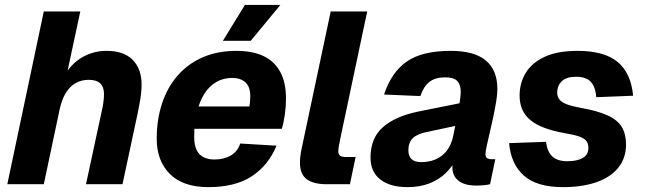

<svg xmlns="http://www.w3.org/2000/svg" viewBox="-20 -757 2656 789"><path d="M10 0 160 -710H310L245.8 -410.8L226.6 -412.4Q257.8 -482 307.4 -515Q357 -548 418 -548Q488.8 -548 525.3 -511Q561.8 -474 561.8 -409.6Q561.8 -380.2 555.8 -345Q549.8 -309.8 544.2 -284.4L483.4 0H333.4L396.6 -293.6Q401.2 -312.4 404.3 -332.2Q407.4 -352 407.4 -370.8Q407.4 -399.4 391.9 -414.2Q376.4 -429 344.2 -429Q315.2 -429 291.3 -415.8Q267.4 -402.6 250.6 -375.4Q233.8 -348.2 224.6 -305.2L160 0Z M836.4 12Q732 12 678 -42.2Q624 -96.4 624 -186.8Q624 -264.8 645.6 -330.9Q667.2 -397 709.2 -445.6Q751.2 -494.2 812.2 -521.1Q873.2 -548 951.6 -548Q1018.2 -548 1063.3 -526.4Q1108.4 -504.8 1131.8 -461.3Q1155.2 -417.8 1155.2 -352.8Q1155.2 -319.4 1150.6 -286.5Q1146 -253.6 1138 -227.6H756.6L776.2 -319.6H1004.4Q1006.4 -328 1007.4 -338.4Q1008.4 -348.8 1008.4 -362.8Q1008.4 -400.2 988.5 -418.5Q968.6 -436.8 934.2 -436.8Q897.4 -436.8 868.2 -419.6Q839 -402.4 819.1 -370.4Q799.2 -338.4 788.6 -293.9Q778 -249.4 778 -195.2Q778 -146.2 799.4 -123.9Q820.8 -101.6 861.2 -101.6Q899.4 -101.6 927.8 -117.6Q956.2 -133.6 967.2 -167.2L1116.2 -158.4Q1083.2 -77.8 1015.1 -32.9Q947 12 836.4 12ZM896 -589.4 986.4 -736.6H1132L1010.4 -589.4Z M1321.8 0Q1267.4 0 1240 -20.9Q1212.6 -41.8 1212.6 -88Q1212.6 -113.4 1219.5 -146.2Q1226.4 -179 1233.4 -211.8L1339 -710H1489L1381.4 -201.6Q1377.4 -182 1373.8 -164Q1370.2 -146 1370.2 -135.2Q1370.2 -123.2 1377.3 -117.5Q1384.4 -111.8 1401 -111.8H1441.4L1418 0Z M1872 -244 1733.2 -214.4Q1695 -206.8 1676.6 -189.4Q1658.2 -172 1658.2 -139.2Q1658.2 -115.4 1671.2 -103.1Q1684.2 -90.8 1711.2 -90.8Q1743.4 -90.8 1770.2 -102.1Q1797 -113.4 1815.9 -137.5Q1834.8 -161.6 1842.6 -199.4Q1845.6 -215.6 1850.8 -240.4Q1856 -265.2 1861.2 -292.4Q1866.4 -319.6 1869.9 -342.9Q1873.4 -366.2 1873.4 -379.2Q1873.4 -408.4 1859.5 -423.8Q1845.6 -439.2 1809.4 -439.2Q1768.6 -439.2 1744.7 -420.5Q1720.8 -401.8 1707.4 -362.2L1558.2 -368.6Q1588.2 -460 1651.4 -504Q1714.6 -548 1831.8 -548Q1929.6 -548 1976.8 -508.1Q2024 -468.2 2024 -390.8Q2024 -370.6 2019.1 -340.5Q2014.2 -310.4 2007.1 -276.7Q2000 -243 1992.4 -211.5Q1984.8 -180 1979.9 -156.4Q1975 -132.8 1975 -123.6Q1975 -111.8 1981.4 -107.3Q1987.8 -102.8 1999.8 -102.8H2015.4L1993.8 0Q1985.8 2.2 1969.7 3.9Q1953.6 5.6 1938.2 5.6Q1888.8 5.6 1863.9 -14.4Q1839 -34.4 1839 -69.4Q1839 -80.4 1840.9 -91.9Q1842.8 -103.4 1846.8 -116L1856.2 -108Q1839.2 -72.2 1811.1 -45.2Q1783 -18.2 1743.9 -3.1Q1704.8 12 1654.6 12Q1583 12 1542.8 -19.4Q1502.6 -50.8 1502.6 -109.6Q1502.6 -189.4 1553.6 -234.5Q1604.6 -279.6 1701.8 -299.2L1892.2 -337.4Z M2293.2 12Q2186.6 12 2133.3 -34.9Q2080 -81.8 2072 -168.8L2223.6 -174.2Q2229 -133 2250 -113.7Q2271 -94.4 2311.8 -94.4Q2350.8 -94.4 2374.4 -107.7Q2398 -121 2398 -149.2Q2398 -165.6 2390.4 -176.7Q2382.8 -187.8 2361.7 -195.5Q2340.6 -203.2 2299.6 -210Q2203.6 -227 2159.4 -263.6Q2115.2 -300.2 2115.2 -364.4Q2115.2 -416 2140.4 -457.5Q2165.6 -499 2218.2 -523.5Q2270.8 -548 2353.4 -548Q2462.6 -548 2517.8 -502.6Q2573 -457.2 2581.8 -363.6L2430.2 -357.6Q2426.8 -402.2 2406.7 -421.9Q2386.6 -441.6 2347 -441.6Q2308 -441.6 2288.9 -423.4Q2269.8 -405.2 2269.8 -376.4Q2269.8 -359.8 2279 -348.1Q2288.2 -336.4 2309.2 -328.4Q2330.2 -320.4 2365.4 -314Q2436.8 -301.4 2477.7 -282.4Q2518.6 -263.4 2535.6 -234.5Q2552.6 -205.6 2552.6 -162.8Q2552.6 -107.2 2520.7 -67.8Q2488.8 -28.4 2430.8 -8.2Q2372.8 12 2293.2 12Z"/></svg>

Font: Geist
Style: Italic
Weight: 400
Italic angle: -12°
Designer: Basement.studio, Andrés Briganti, Mateo Zaragoza
Foundry: Basement.studio, Vercel, Andrés Briganti, Guido Ferreyra, Mateo Zaragoza
Version: Version 1.500